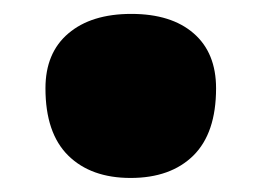

<svg xmlns="http://www.w3.org/2000/svg" viewBox="-20 -485 370 272"><path d="M165 -232.9Q108.9 -232.9 76.7 -264.6Q44.4 -296.4 44.4 -359.9Q44.4 -410.2 76.9 -437.7Q109.4 -465.3 166 -465.3Q222.7 -465.3 254.4 -437.7Q286.1 -410.2 286.1 -359.9Q286.1 -296.4 253.9 -264.6Q221.7 -232.9 165 -232.9Z"/></svg>

Font: Pinar DS4-ExtraBold
Style: Regular
Weight: 800
Designer: Amin Abedi
Version: Version 2.000